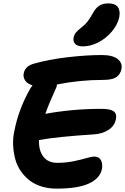

<svg xmlns="http://www.w3.org/2000/svg" viewBox="-20 -1073 734 1127"><path d="M466.8 -800.8Q435.5 -800.8 421.6 -814.9Q407.7 -829.1 412.1 -852.1Q415 -868.2 424.8 -880.9Q434.6 -893.6 455.1 -909.2Q479.5 -928.2 493.7 -946.3Q507.8 -964.4 524.9 -995.1Q542 -1027.3 564 -1040.3Q585.9 -1053.2 616.2 -1053.2Q654.3 -1053.2 670.7 -1032.7Q687 -1012.2 680.2 -973.1Q670.4 -927.7 636.5 -887.7Q602.5 -847.7 556.9 -824.2Q511.2 -800.8 466.8 -800.8ZM312 34.2Q264.2 34.2 223.4 21.5Q182.6 8.8 153.3 -14.2Q124 -37.1 102.1 -68.6Q80.1 -100.1 69.8 -138.2Q59.6 -176.3 57.1 -219Q54.7 -261.7 64.9 -307.1Q88.4 -426.8 149.9 -539.1Q157.7 -555.2 170.9 -571.8Q141.1 -580.6 127.9 -600.1Q114.7 -619.6 119.1 -642.1Q123.5 -663.1 136.5 -676.5Q149.4 -689.9 174.8 -698.2Q265.6 -724.1 377 -737.1Q488.3 -750 577.1 -750Q641.1 -750 670.4 -726.6Q699.7 -703.1 692.9 -668Q686.5 -636.2 662.8 -620.1Q639.2 -604 585.9 -604Q448.2 -604 314 -577.1Q314 -568.4 311 -561Q267.1 -465.3 246.1 -404.8Q405.8 -434.1 575.2 -434.1Q627.4 -434.1 647.2 -419.7Q667 -405.3 660.2 -372.1Q651.9 -333 616 -310.1Q580.1 -287.1 529.8 -284.2Q315.9 -270.5 209 -251Q206.5 -189.9 234.4 -153.6Q262.2 -117.2 315.9 -117.2Q366.7 -117.2 411.4 -126.5Q456.1 -135.7 486.8 -144.8Q517.6 -153.8 534.2 -153.8Q562 -153.8 573 -131.6Q584 -109.4 578.1 -80.1Q566.9 -25.9 502 4.2Q437 34.2 312 34.2Z"/></svg>

Font: Shantell Sans Irregular
Style: Bold Italic
Weight: 700
Italic angle: -11.31°
Designer: Stephen Nixon, Anya Danilova, Shantell Martin
Foundry: Arrow Type
Version: Version 1.006;[9816181b4]